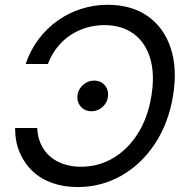

<svg xmlns="http://www.w3.org/2000/svg" viewBox="-20 -758 765 789"><path d="M298.8 10.7Q242.2 10.7 195.1 -5.9Q147.9 -22.5 114 -54.4Q80.1 -86.4 61 -131.1Q42 -175.8 42 -231.9H132.8Q134.8 -193.4 148.9 -163.8Q163.1 -134.3 187 -114Q210.9 -93.8 242.9 -83.3Q274.9 -72.8 312.5 -72.8Q384.3 -72.8 444.6 -108.2Q504.9 -143.6 546.1 -208.7Q587.4 -273.9 602.1 -363.3Q616.7 -453.1 597.2 -518.3Q577.6 -583.5 529.1 -619.1Q480.5 -654.8 408.7 -654.8Q371.1 -654.8 335.4 -644.3Q299.8 -633.8 269.3 -613.5Q238.8 -593.3 215.1 -563.5Q191.4 -533.7 176.8 -495.1H85.4Q104.5 -551.8 138.4 -596.7Q172.4 -641.6 217 -673.3Q261.7 -705.1 314.2 -721.7Q366.7 -738.3 422.9 -738.3Q520.5 -738.3 587.2 -691.4Q653.8 -644.5 681.6 -560.3Q709.5 -476.1 690.9 -363.3Q672.4 -251.5 616.5 -167Q560.5 -82.5 478.3 -35.9Q396 10.7 298.8 10.7ZM356 -300.8Q328.1 -300.8 311.3 -320.8Q294.4 -340.8 298.8 -369.6Q303.2 -394 322.8 -410.4Q342.3 -426.8 366.2 -426.8Q395 -426.8 411.4 -406.7Q427.7 -386.7 423.3 -358.9Q419.9 -334.5 400.4 -317.6Q380.9 -300.8 356 -300.8Z"/></svg>

Font: Inter 24pt
Style: Italic
Weight: 400
Italic angle: -9.3988°
Designer: Rasmus Andersson
Foundry: rsms
Version: Version 4.001;git-66647c0bb